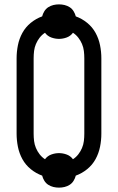

<svg xmlns="http://www.w3.org/2000/svg" viewBox="-20 -807 540 879"><path d="M250 52Q237 52 224.5 49Q212 46 201 39Q190 32 183 20.5Q176 9 173 -3Q145 -13 121 -32.5Q97 -52 82.5 -78.5Q68 -105 62 -135Q56 -165 56 -195V-540Q56 -570 62 -600Q68 -630 82.5 -656.5Q97 -683 121 -702.5Q145 -722 173 -732Q176 -744 183 -755.5Q190 -767 201 -774Q212 -781 224.5 -784Q237 -787 250 -787Q263 -787 275.5 -784Q288 -781 299 -774Q310 -767 317 -755.5Q324 -744 327 -732Q355 -722 379 -702.5Q403 -683 417.5 -656.5Q432 -630 438 -600Q444 -570 444 -540V-195Q444 -165 438 -135Q432 -105 417.5 -78.5Q403 -52 379 -32.5Q355 -13 327 -3Q324 9 317 20.5Q310 32 299 39Q288 46 275.5 49Q263 52 250 52ZM186 -78Q197 -93 214.5 -99.5Q232 -106 250 -106Q268 -106 285.5 -99.5Q303 -93 314 -78Q328 -87 338.5 -100.5Q349 -114 355.5 -129.5Q362 -145 364 -161.5Q366 -178 366 -195V-540Q366 -557 364 -573.5Q362 -590 355.5 -605.5Q349 -621 338.5 -634.5Q328 -648 314 -657Q303 -642 285.5 -635.5Q268 -629 250 -629Q232 -629 214.5 -635.5Q197 -642 186 -657Q172 -648 161.5 -634.5Q151 -621 144.5 -605.5Q138 -590 136 -573.5Q134 -557 134 -540V-195Q134 -178 136 -161.5Q138 -145 144.5 -129.5Q151 -114 161.5 -100.5Q172 -87 186 -78Z"/></svg>

Font: Iosevka www.saffi
Style: Regular
Weight: 400
Monospace: yes
Designer: Belleve Invis
Foundry: Belleve Invis
Version: Version 22.0.2; ttfautohint (v1.8.3)